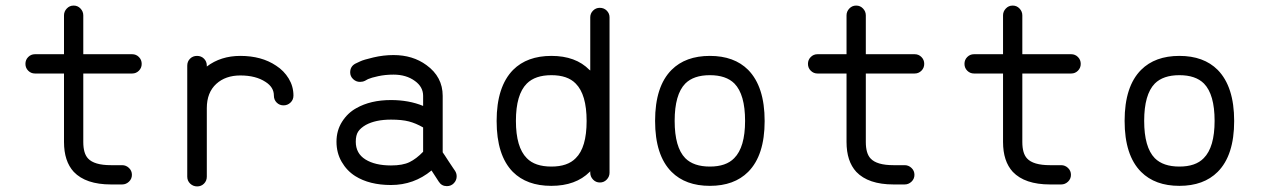

<svg xmlns="http://www.w3.org/2000/svg" viewBox="-20 -662 4520 687"><path d="M243 -642H244Q258 -642 268 -631.5Q278 -621 278 -607V-606V-468H452Q452 -468 453 -468Q467 -468 477 -458Q487 -448 487 -433.5Q487 -419 477 -409Q467 -399 453 -399Q452 -399 452 -399H278V-154Q278 -113 295 -95Q317 -71 377 -71H416H417Q431 -71 441.5 -61Q452 -51 452 -36.5Q452 -22 441.5 -12Q431 -2 417 -2Q417 -2 416 -2H377Q287 -2 244 -47Q209 -85 209 -154V-399Q106 -399 106 -399Q106 -399 105 -399Q91 -399 81 -409Q71 -419 71 -433.5Q71 -448 81 -458Q91 -468 105 -468Q106 -468 106 -468H209Q209 -606 209 -606V-607Q209 -621 219 -631.5Q229 -642 243 -642Z M685 -462Q700 -462 710 -452Q720 -442 720 -427V-424Q770 -462 840 -462Q916 -462 968 -427Q996 -409 1013 -381Q1030 -353 1030 -320Q1030 -305 1019.5 -295Q1009 -285 994.5 -285Q980 -285 970 -295Q960 -305 960 -320Q960 -350 930 -369Q895 -392 840 -392Q787 -392 754 -362Q720 -331 720 -275V-33V-30Q720 -15 710 -5Q700 5 685.5 5Q671 5 660.5 -5Q650 -15 650 -30V-33V-275Q650 -427 650 -427Q650 -442 660 -452Q670 -462 685 -462Z M1388 -465Q1457 -465 1506 -429Q1564 -387 1564 -319V-227V-117Q1567 -113 1571.5 -106Q1576 -99 1585.5 -84.5Q1595 -70 1601.5 -60.5Q1608 -51 1608 -51Q1614 -42 1614 -31Q1614 -17 1604 -6.5Q1594 4 1579 4Q1560 4 1550 -12L1524 -52Q1461 0 1379 0Q1302 0 1251 -32Q1221 -51 1202.5 -83Q1184 -115 1184 -155Q1184 -195 1204 -226.5Q1224 -258 1255 -275Q1306 -304 1379 -304Q1443 -304 1494 -283V-319Q1494 -351 1465 -372Q1434 -395 1388 -395Q1359 -395 1333.5 -389.5Q1308 -384 1297 -379L1286 -373Q1278 -369 1268 -369Q1254 -369 1243.5 -379Q1233 -389 1233 -403Q1233 -424 1251 -434Q1258 -437 1269 -442.5Q1280 -448 1316 -456.5Q1352 -465 1388 -465ZM1379 -234Q1324 -234 1289 -215Q1270 -204 1261.5 -191Q1253 -178 1253 -155Q1253 -113 1287.5 -91.5Q1322 -70 1379 -70Q1421 -70 1445.5 -82Q1470 -94 1494 -119V-206Q1468 -221 1443 -227.5Q1418 -234 1379 -234Z M2126 -634Q2141 -634 2151 -624Q2161 -614 2161 -600V-599V-45Q2161 -45 2161 -44Q2161 -30 2151 -19.5Q2141 -9 2126.5 -9Q2112 -9 2102 -19.5Q2092 -30 2092 -44Q2092 -45 2092 -45V-49Q2091 -48 2090.5 -47.5Q2090 -47 2090 -47Q2040 3 1952.5 3Q1865 3 1815 -47Q1757 -106 1757 -229Q1757 -352 1816 -412Q1866 -462 1953 -462Q2040 -462 2089 -412Q2090 -412 2090.5 -411Q2091 -410 2092 -410Q2092 -599 2092 -599V-600Q2092 -614 2102 -624Q2112 -634 2126 -634ZM1953 -393Q1895 -393 1865 -363Q1826 -324 1826 -229.5Q1826 -135 1865 -96Q1894 -66 1953 -66Q2011 -66 2040 -96Q2079 -134 2079 -229Q2079 -324 2040 -363Q2011 -393 1953 -393Z M2657 -412Q2716 -352 2716 -229Q2716 -106 2657 -47Q2607 3 2520 3Q2433 3 2383 -47Q2324 -106 2324 -229.5Q2324 -353 2383 -412Q2433 -462 2520 -462Q2607 -462 2657 -412ZM2520 -393Q2462 -393 2432 -363Q2394 -324 2394 -229.5Q2394 -135 2432 -96Q2462 -66 2520 -66Q2578 -66 2607 -96Q2646 -135 2646 -229.5Q2646 -324 2608 -363Q2578 -393 2520 -393Z M3043 -642H3044Q3058 -642 3068 -631.5Q3078 -621 3078 -607V-606V-468H3252Q3252 -468 3253 -468Q3267 -468 3277 -458Q3287 -448 3287 -433.5Q3287 -419 3277 -409Q3267 -399 3253 -399Q3252 -399 3252 -399H3078V-154Q3078 -113 3095 -95Q3117 -71 3177 -71H3216H3217Q3231 -71 3241.5 -61Q3252 -51 3252 -36.5Q3252 -22 3241.5 -12Q3231 -2 3217 -2Q3217 -2 3216 -2H3177Q3087 -2 3044 -47Q3009 -85 3009 -154V-399Q2906 -399 2906 -399Q2906 -399 2905 -399Q2891 -399 2881 -409Q2871 -419 2871 -433.5Q2871 -448 2881 -458Q2891 -468 2905 -468Q2906 -468 2906 -468H3009Q3009 -606 3009 -606V-607Q3009 -621 3019 -631.5Q3029 -642 3043 -642Z M3603 -642H3604Q3618 -642 3628 -631.5Q3638 -621 3638 -607V-606V-468H3812Q3812 -468 3813 -468Q3827 -468 3837 -458Q3847 -448 3847 -433.5Q3847 -419 3837 -409Q3827 -399 3813 -399Q3812 -399 3812 -399H3638V-154Q3638 -113 3655 -95Q3677 -71 3737 -71H3776H3777Q3791 -71 3801.5 -61Q3812 -51 3812 -36.5Q3812 -22 3801.5 -12Q3791 -2 3777 -2Q3777 -2 3776 -2H3737Q3647 -2 3604 -47Q3569 -85 3569 -154V-399Q3466 -399 3466 -399Q3466 -399 3465 -399Q3451 -399 3441 -409Q3431 -419 3431 -433.5Q3431 -448 3441 -458Q3451 -468 3465 -468Q3466 -468 3466 -468H3569Q3569 -606 3569 -606V-607Q3569 -621 3579 -631.5Q3589 -642 3603 -642Z M4337 -412Q4396 -352 4396 -229Q4396 -106 4337 -47Q4287 3 4200 3Q4113 3 4063 -47Q4004 -106 4004 -229.5Q4004 -353 4063 -412Q4113 -462 4200 -462Q4287 -462 4337 -412ZM4200 -393Q4142 -393 4112 -363Q4074 -324 4074 -229.5Q4074 -135 4112 -96Q4142 -66 4200 -66Q4258 -66 4287 -96Q4326 -135 4326 -229.5Q4326 -324 4288 -363Q4258 -393 4200 -393Z"/></svg>

Font: Brass Mono
Style: Regular
Weight: 400
Monospace: yes
Version: Version 1.100; ttfautohint (v1.8.3) -l 8 -r 50 -G 200 -x 14 